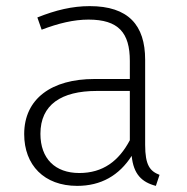

<svg xmlns="http://www.w3.org/2000/svg" viewBox="-20 -595 611 627"><path d="M454 -122V-400C454 -513 399 -575 273 -575C216 -575 162 -562 102 -538L116 -498C171 -519 221 -531 269 -531C367 -531 404 -488 404 -396V-337H288C149 -337 59 -273 59 -157C59 -56 124 12 232 12C310 12 369 -22 410 -86C416 -26 443 0 489 12L501 -24C470 -36 454 -55 454 -122ZM239 -30C160 -30 112 -77 112 -158C112 -253 180 -298 296 -298H404V-137C368 -69 316 -30 239 -30Z"/></svg>

Font: Glow Sans SC Normal Light
Style: Regular
Weight: 300
Designer: Ryoko NISHIZUKA (kana, bopomofo & ideographs); Paul D. Hunt (Latin, Greek & Cyrillic); Sandoll Communications, Soo-young
Version: Version 0.93